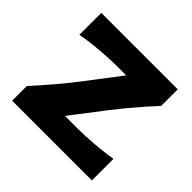

<svg xmlns="http://www.w3.org/2000/svg" viewBox="-140 -699 846 846"><g transform="rotate(45 283.0 -275.5)"><path d="M36 0H532.9V-134.4Q500 -129 461.6 -124.9Q423.1 -120.9 386.9 -119Q350.6 -117 323.5 -117H247.9L367.5 -272.9Q390.6 -302.7 417.2 -334.8Q443.8 -367 469.8 -396.5Q495.8 -426.1 516.6 -448.2V-551.3H40.2V-414.7Q76.5 -421.7 116.8 -425.9Q157.1 -430 194.3 -432.1Q231.4 -434.2 258 -434.2H312.7L194.8 -279.9Q161.5 -236.3 121.1 -188.4Q80.8 -140.4 36 -91.3Z"/></g></svg>

Font: Pinar-VF
Style: Regular
Weight: 300
Designer: Amin Abedi
Version: Version 3.0